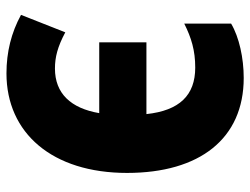

<svg xmlns="http://www.w3.org/2000/svg" viewBox="-110 -654 774 594"><g transform="rotate(-90 277.0 -357.0)"><path d="M333 10C394 10 459 -4 501 -29V-174C457 -152 418 -140 365 -140C279 -140 232 -189 221 -291H443V-437H224C239 -525 285 -574 362 -574C397 -574 429 -566 474 -542L528 -679C473 -709 413 -724 347 -724C162 -724 39 -582 39 -351C39 -126 145 10 333 10Z"/></g></svg>

Font: Noto Sans Condensed Black
Style: Regular
Weight: 900
Width: 3
Designer: Monotype Design Team
Foundry: Monotype Imaging Inc.
Version: Version 2.013